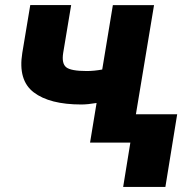

<svg xmlns="http://www.w3.org/2000/svg" viewBox="-20 -566 775 762"><path d="M591.3 -545.5 500.7 0H337.4L363.3 -157.3Q327.8 -151.3 302.9 -151.3Q177.2 -151.3 114 -199.4Q50.8 -247.5 68.5 -356.2L100.1 -545.8H262.4L230.8 -356.2Q224.1 -313.9 242.9 -299Q261.7 -284.1 324.6 -284.1Q353.3 -284.1 385.7 -290.1L427.9 -545.5ZM683.2 -112.6 636.4 175.8H468.8L515.6 -112.6Z"/></svg>

Font: Inter UI Extra Bold
Style: Italic
Weight: 800
Italic angle: 9.39999°
Designer: Rasmus Andersson
Foundry: rsms
Version: 3.2;8d6f07862